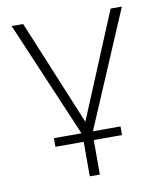

<svg xmlns="http://www.w3.org/2000/svg" viewBox="-77 -546 664 789"><g transform="rotate(-10 255.0 -152.0)"><path d="M234 180V36H116V0H238V16L25 -484H73L267 -15H243L438 -484H485L272 16V0H394V36H276V180Z"/></g></svg>

Font: Nunito Sans 12pt ExtraLight
Style: Regular
Weight: 200
Designer: Vernon Adams
Foundry: Vernon Adams
Version: Version 3.101;gftools[0.9.27]